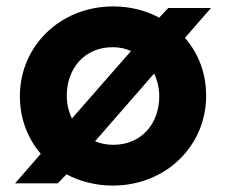

<svg xmlns="http://www.w3.org/2000/svg" viewBox="-20 -566 704 598"><path d="M331 12C498 12 622 -113 622 -267V-269C622 -338 598 -400 556 -448C598 -496 637 -541 637 -541H504L476 -511C435 -533 386 -546 333 -546C166 -546 42 -421 42 -267V-265C42 -197 66 -135 107 -87L27 5H160L187 -23C229 -1 278 12 331 12ZM388 -407 204 -197C194 -218 188 -242 188 -267V-269C188 -350 241 -419 331 -419C352 -419 371 -415 388 -407ZM333 -115C312 -115 293 -119 276 -126L460 -337C470 -316 476 -292 476 -267V-265C476 -184 423 -115 333 -115Z"/></svg>

Font: Mission
Style: Bold
Weight: 700
Version: Version 1.000;FEAKit 1.0